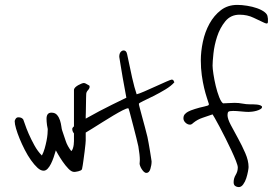

<svg xmlns="http://www.w3.org/2000/svg" viewBox="-20 -788 1137 784"><path d="M342 -440Q346 -439 346 -434Q346 -427 339 -419.5Q332 -412 332 -403Q332 -401 331.5 -388Q331 -375 331 -359Q331 -343 330.5 -329Q330 -315 330 -313V-214Q330 -213 329 -200Q328 -187 325.5 -169Q323 -151 320.5 -131.5Q318 -112 315 -98Q314 -94 309.5 -92Q305 -90 299.5 -88.5Q294 -87 289 -86.5Q284 -86 283 -86Q272 -86 259.5 -99Q247 -112 236 -128Q225 -144 217 -158Q209 -172 208 -174Q204 -160 199 -145.5Q194 -131 188 -119Q182 -107 174.5 -99Q167 -91 158 -91Q146 -91 133 -103Q120 -115 106.5 -134Q93 -153 81 -176.5Q69 -200 60 -222Q51 -244 45.5 -263Q40 -282 40 -293Q40 -297 44 -303Q48 -309 55 -309Q69 -309 75 -300Q76 -299 81.5 -282Q87 -265 97 -242Q107 -219 120.5 -194.5Q134 -170 151 -153Q158 -166 162.5 -182Q167 -198 170 -213Q173 -228 174 -240.5Q175 -253 175 -261Q173 -269 172 -277Q171 -284 170.5 -291Q170 -298 170 -303Q170 -328 190 -328Q205 -328 213 -318.5Q221 -309 225 -296.5Q229 -284 230.5 -272Q232 -260 234 -255Q242 -232 248.5 -212Q255 -192 271 -171Q275 -174 277.5 -181.5Q280 -189 281 -197Q282 -205 282 -211.5Q282 -218 282 -221V-420Q282 -426 287 -431Q292 -436 299 -440Q306 -444 312.5 -446.5Q319 -449 322 -449Q327 -449 331.5 -446Q336 -443 342 -440Z M692 -452Q679 -437 655 -422.5Q631 -408 607 -396Q583 -384 565 -375.5Q547 -367 547 -364Q547 -361 551 -346Q555 -331 560.5 -310.5Q566 -290 572 -268Q578 -246 582 -229Q584 -219 587 -203Q590 -187 592.5 -171Q595 -155 597 -142.5Q599 -130 599 -129Q599 -114 594 -98Q589 -82 578 -82Q572 -82 567 -87Q562 -92 558 -98.5Q554 -105 552 -111Q550 -117 550 -120Q550 -122 550.5 -126Q551 -130 551 -135Q551 -154 545 -190Q543 -201 537 -224Q531 -247 525 -271Q518 -299 509 -332Q505 -346 504 -346Q497 -346 480.5 -337.5Q464 -329 443 -316.5Q422 -304 399 -289.5Q376 -275 356 -262.5Q336 -250 321.5 -241.5Q307 -233 304 -233Q291 -233 283 -242Q275 -251 275 -262Q275 -268 291.5 -279.5Q308 -291 332.5 -305Q357 -319 385.5 -334Q414 -349 438.5 -361Q463 -373 479.5 -381Q496 -389 496 -389Q487 -435 481 -471Q476 -502 471.5 -528Q467 -554 467 -556Q467 -569 472.5 -575.5Q478 -582 485 -582Q496 -582 499 -567Q510 -513 519.5 -471Q529 -429 538 -403Q547 -405 569 -414.5Q591 -424 615 -435Q639 -446 658.5 -454.5Q678 -463 681 -463Q687 -463 688.5 -459Q690 -455 692 -452Z M1073 -717Q1074 -715 1074 -710Q1074 -705 1074 -699Q1074 -692 1069 -692Q1067 -692 1064 -693Q1061 -694 1059 -695Q1041 -703 1015.5 -715.5Q990 -728 958 -728Q922 -728 900 -701Q878 -674 866.5 -638.5Q855 -603 851.5 -569Q848 -535 848 -520Q848 -509 851.5 -485.5Q855 -462 861 -437Q867 -412 875 -391.5Q883 -371 891 -366Q897 -366 912.5 -367Q928 -368 938 -368Q955 -368 970 -365Q985 -362 1001 -362Q1005 -362 1013 -362Q1021 -362 1029.5 -361Q1038 -360 1044 -357.5Q1050 -355 1050 -351Q1050 -346 1043 -342Q1036 -338 1027 -335.5Q1018 -333 1009 -332Q1000 -331 995 -331Q990 -331 982 -331.5Q974 -332 964.5 -333Q955 -334 946.5 -334.5Q938 -335 932 -335Q916 -335 912.5 -331.5Q909 -328 909 -318Q909 -303 922.5 -277.5Q936 -252 952 -223Q968 -194 981.5 -163Q995 -132 995 -106Q995 -101 992.5 -87.5Q990 -74 985.5 -60Q981 -46 973 -35Q965 -24 955 -24Q947 -24 940.5 -28.5Q934 -33 934 -44Q934 -60 942.5 -74Q951 -88 951 -104Q951 -112 943.5 -131Q936 -150 925 -173.5Q914 -197 901 -223Q888 -249 876.5 -270.5Q865 -292 857 -306Q849 -320 848 -321Q828 -314 807 -307Q786 -300 769 -286Q762 -279 756 -279Q746 -279 737.5 -287Q729 -295 729 -305Q729 -316 735.5 -322.5Q742 -329 748 -332Q757 -337 776 -343Q795 -349 814 -353Q821 -355 827 -356.5Q833 -358 833 -363Q830 -373 824.5 -389.5Q819 -406 813.5 -429Q808 -452 804 -480.5Q800 -509 800 -542Q800 -578 808.5 -618Q817 -658 835.5 -691.5Q854 -725 882 -746.5Q910 -768 949 -768Q967 -768 989 -764.5Q1011 -761 1029.5 -754.5Q1048 -748 1060.5 -738.5Q1073 -729 1073 -717Z"/></svg>

Font: Reenie Beanie
Style: Regular
Weight: 500
Designer: James Grieshaber
Foundry: James Grieshaber
Version: Version 1.000